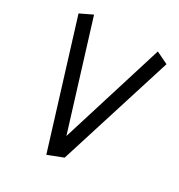

<svg xmlns="http://www.w3.org/2000/svg" viewBox="-174 -856 910 975"><g transform="rotate(30 281.0 -369.0)"><path d="M240.2 0 22.9 -703.6 94.2 -737.8 280.8 -133.8 468.3 -737.8 538.6 -703.6 328.1 -34.2Z"/></g></svg>

Font: NovaMono
Style: Regular
Weight: 400
Monospace: yes
Version: Version 1.2